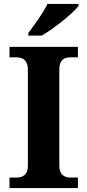

<svg xmlns="http://www.w3.org/2000/svg" viewBox="-20 -951 441 971"><path d="M123 -784V-771H191C254 -807 352 -886 377 -921V-931H220C199 -886 152 -822 123 -784ZM28 0H374V-53H336C306 -53 280 -68 280 -112V-599C280 -647 303 -661 336 -661H374V-714H28V-661H64C94 -661 121 -647 121 -600V-111C121 -67 94 -53 64 -53H28Z"/></svg>

Font: Noto Serif Malayalam
Style: Bold
Weight: 700
Designer: Indian type Foundry, Jelle Bosma, Monotype Design Team
Foundry: Monotype Imaging Inc.
Version: Version 2.104